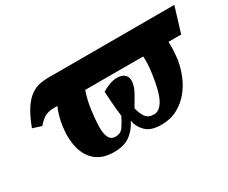

<svg xmlns="http://www.w3.org/2000/svg" viewBox="-90 -801 1278 1076"><g transform="rotate(-30 548.5 -263.0)"><path d="M117 -318 60 -336Q86 -405 113 -445.5Q140 -486 168.5 -505.5Q197 -525 225 -530.5Q253 -536 280 -536H1097L1047 -373H965Q968 -327 960 -262Q953 -215 934 -167Q915 -119 882.5 -79Q850 -39 804.5 -14.5Q759 10 700 10Q633 10 601 -21Q569 -52 561 -96Q540 -51 500.5 -20.5Q461 10 394 10Q323 10 279.5 -24.5Q236 -59 220 -120.5Q204 -182 215 -262Q224 -323 246 -373H223Q194 -373 170.5 -363Q147 -353 117 -318ZM693 -61Q729 -61 755 -108.5Q781 -156 796 -265Q801 -299 802 -326Q803 -353 801 -373H426Q417 -347 410 -317.5Q403 -288 399 -256Q392 -204 390.5 -159.5Q389 -115 401 -88Q413 -61 443 -61Q477 -61 493.5 -85Q510 -109 529 -146Q522 -202 519.5 -241.5Q517 -281 515 -310Q537 -323 562.5 -333Q588 -343 614 -343Q650 -343 666.5 -322.5Q683 -302 675 -268Q672 -253 666.5 -240Q661 -227 649 -205.5Q637 -184 614 -146Q622 -109 639 -85Q656 -61 693 -61Z"/></g></svg>

Font: Noto Serif Black
Style: Italic
Weight: 900
Italic angle: -12°
Designer: Monotype Design Team
Foundry: Monotype Imaging Inc.
Version: Version 2.013